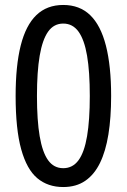

<svg xmlns="http://www.w3.org/2000/svg" viewBox="-20 -744 512 774"><path d="M428 -357Q428 -270 417 -202Q406 -134 383 -87Q360 -40 323.5 -15Q287 10 235 10Q173 10 130.5 -25.5Q88 -61 65.5 -142Q43 -223 43 -357Q43 -479 63.5 -560.5Q84 -642 126.5 -683Q169 -724 235 -724Q301 -724 343.5 -683Q386 -642 407 -560Q428 -478 428 -357ZM129 -357Q129 -259 140 -194.5Q151 -130 174 -98Q197 -66 235 -66Q273 -66 296.5 -98Q320 -130 331 -195Q342 -260 342 -357Q342 -455 331 -519.5Q320 -584 296.5 -616.5Q273 -649 235 -649Q197 -649 174 -616.5Q151 -584 140 -519.5Q129 -455 129 -357Z"/></svg>

Font: Noto Sans Arabic Condensed
Style: Regular
Weight: 400
Width: 3
Designer: Monotype Design Team, Nadine Chahine, Nizar Qandah and Khaled Hosny
Foundry: Monotype Imaging Inc.
Version: Version 2.012